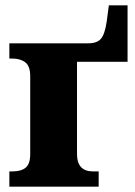

<svg xmlns="http://www.w3.org/2000/svg" viewBox="-20 -698 503 718"><path d="M15 -57H26Q59 -57 76 -71Q93 -85 93 -122V-413Q93 -451 74.5 -465Q56 -479 26 -479H15V-536H309Q343 -536 357.5 -553Q372 -570 379 -617L387 -678H457V-467H268V-122Q268 -57 328 -57H349V0H15Z"/></svg>

Font: Noto Serif ExtraBold
Style: Regular
Weight: 800
Designer: Monotype Design Team
Foundry: Monotype Imaging Inc.
Version: Version 1.001